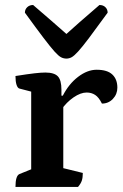

<svg xmlns="http://www.w3.org/2000/svg" viewBox="-20 -737 483 757"><path d="M41 0Q41 -44.4 57 -50.9L114 -73.9L103 -56.9V-388.3L114.5 -372.8L56.4 -387.9Q49.4 -389.9 45.2 -402.7Q41 -415.4 41 -437.3Q90.4 -445.1 116.1 -448Q141.9 -451 158.9 -451Q193.7 -451 208 -436.1Q222.2 -421.3 222.2 -383.5V-349.6L212.6 -359.7H227.6Q251.4 -406.3 288 -434.1Q324.6 -462 361 -462Q403.1 -462 422.9 -443.2Q442.7 -424.5 442.7 -391.4Q442.7 -365.6 425.1 -347.1Q407.6 -328.6 381.9 -328.6Q369.7 -353.3 355.2 -362.7Q340.6 -372.2 321.7 -372.2Q297.8 -372.2 269.9 -353Q242.1 -333.9 222 -304.7L229.5 -329.1V-55.7L214.6 -77.7L306.5 -55.1Q306.5 -37 302.6 -24.9Q298.6 -12.9 287.6 0ZM241.9 -506Q230.7 -506 220.7 -511.2Q210.7 -516.4 194.9 -533.9Q179.1 -551.5 151.5 -587.8Q123.9 -624.1 78.2 -687Q78.2 -700 87.4 -708.7Q96.5 -717.3 110.6 -717.3Q157.6 -676.7 189.6 -649Q221.6 -621.4 241.9 -603.1Q261.6 -621.4 293.3 -649Q325.1 -676.7 372.1 -717.3Q386.7 -717.3 395.5 -708.7Q404.4 -700 404.4 -687Q358.7 -624.1 331.4 -587.8Q304.1 -551.5 288 -533.9Q272 -516.4 262.2 -511.2Q252.5 -506 241.9 -506Z"/></svg>

Font: Petrona
Style: Regular
Weight: 400
Designer: Ringo R. Seeber
Foundry: Ringo R. Seeber
Version: Version 2.001; ttfautohint (v1.8.3)